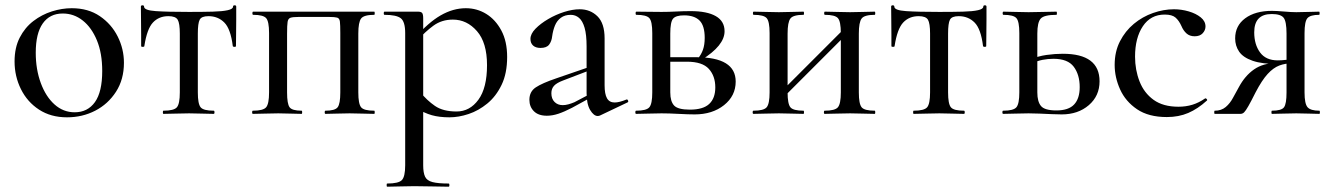

<svg xmlns="http://www.w3.org/2000/svg" viewBox="-20 -430 5034 725"><path d="M233 13Q172 13 127.5 -16Q83 -45 59 -93.5Q35 -142 35 -198Q35 -250 54.5 -288Q74 -326 106 -350.5Q138 -375 176 -387Q214 -399 251 -399Q313 -399 357 -369Q401 -339 424.5 -292Q448 -245 448 -193Q448 -130 418 -83.5Q388 -37 339.5 -12Q291 13 233 13ZM262 -6Q311 -6 338.5 -44.5Q366 -83 366 -162Q366 -229 346 -277.5Q326 -326 292.5 -352.5Q259 -379 217 -379Q168 -379 141.5 -341.5Q115 -304 115 -231Q115 -168 134 -116.5Q153 -65 186 -35.5Q219 -6 262 -6Z M597 0Q595 0 595 -6Q595 -12 597 -12Q637 -12 648 -25Q659 -38 659 -81V-303Q659 -342 651 -355.5Q643 -369 616 -369Q580 -369 557.5 -345Q535 -321 525 -256Q525 -253 519 -253Q513 -253 513 -256Q513 -270 513 -298Q513 -326 512.5 -356Q512 -386 512 -405Q512 -410 518 -410Q524 -410 524 -405Q524 -391 568.5 -388Q613 -385 694 -385Q746 -385 783 -386Q820 -387 840 -391.5Q860 -396 860 -405Q860 -410 866 -410Q872 -410 872 -405Q872 -386 872 -356Q872 -326 871.5 -298Q871 -270 871 -256Q871 -253 865.5 -253Q860 -253 859 -256Q851 -321 827 -345Q803 -369 767 -369Q741 -369 734 -355.5Q727 -342 727 -303V-81Q727 -38 737.5 -25Q748 -12 787 -12Q790 -12 790 -6Q790 0 787 0Q767 0 743 -1Q719 -2 694 -2Q668 -2 643 -1Q618 0 597 0Z M1393 -12Q1395 -12 1395 -6Q1395 0 1393 0Q1373 0 1349 -1Q1325 -2 1300 -2Q1275 -2 1251 -1Q1227 0 1209 0Q1206 0 1206 -6Q1206 -12 1209 -12Q1245 -12 1255 -25Q1265 -38 1265 -81V-305Q1265 -336 1263.5 -348.5Q1262 -361 1253 -363.5Q1244 -366 1223 -366H1107Q1086 -366 1077 -363Q1068 -360 1066 -347.5Q1064 -335 1064 -303V-81Q1064 -38 1073.5 -25Q1083 -12 1119 -12Q1121 -12 1121 -6Q1121 0 1119 0Q1100 0 1077 -1Q1054 -2 1031 -2Q1005 -2 980 -1Q955 0 935 0Q932 0 932 -6Q932 -12 935 -12Q974 -12 985 -25Q996 -38 996 -81V-305Q996 -349 985 -361.5Q974 -374 936 -374Q933 -374 933 -380Q933 -386 936 -386H1393Q1395 -386 1395 -380Q1395 -374 1393 -374Q1354 -374 1343.5 -360Q1333 -346 1333 -303V-81Q1333 -38 1343.5 -25Q1354 -12 1393 -12Z M1442 275Q1440 275 1440 269Q1440 263 1442 263Q1485 263 1497.5 250Q1510 237 1510 194V-305Q1510 -348 1493.5 -361Q1477 -374 1432 -374Q1429 -374 1429 -380Q1429 -386 1432 -386Q1454 -386 1477.5 -386Q1501 -386 1522 -386Q1543 -386 1558 -386Q1570 -386 1574 -381Q1578 -376 1578 -361V194Q1578 222 1585 237Q1592 252 1613 257.5Q1634 263 1674 263Q1677 263 1677 269Q1677 275 1674 275Q1647 275 1614 274Q1581 273 1544 273Q1516 273 1489 274Q1462 275 1442 275ZM1677 13Q1639 13 1610.5 5Q1582 -3 1545 -25L1567 -82Q1592 -51 1622.5 -30Q1653 -9 1704 -9Q1754 -9 1786.5 -53.5Q1819 -98 1819 -184Q1819 -269 1781 -312.5Q1743 -356 1690 -356Q1648 -356 1616.5 -333Q1585 -310 1556 -277L1546 -286Q1597 -345 1644 -372Q1691 -399 1739 -399Q1781 -399 1816 -377.5Q1851 -356 1873 -315Q1895 -274 1895 -215Q1895 -153 1874 -109.5Q1853 -66 1820 -39Q1787 -12 1749.5 0.5Q1712 13 1677 13Z M2246 6Q2242 8 2237 8Q2222 8 2208.5 -14.5Q2195 -37 2195 -79V-255Q2195 -299 2187.5 -325Q2180 -351 2166.5 -362.5Q2153 -374 2135 -374Q2113 -374 2098 -363Q2083 -352 2075.5 -333.5Q2068 -315 2065 -293Q2063 -274 2053.5 -261.5Q2044 -249 2021 -249Q2003 -249 1993 -258Q1983 -267 1983 -283Q1983 -302 2002 -321.5Q2021 -341 2050 -358Q2079 -375 2110.5 -385Q2142 -395 2169 -395Q2209 -395 2236 -368.5Q2263 -342 2263 -285V-108Q2263 -75 2272 -59Q2281 -43 2301 -43Q2318 -43 2345 -54Q2349 -56 2351.5 -50.5Q2354 -45 2349 -43ZM2045 7Q2013 7 1996 -10Q1979 -27 1979 -53Q1979 -84 2003 -100Q2027 -116 2080 -134L2205 -177L2208 -165L2106 -126Q2082 -117 2072 -106Q2062 -95 2062 -78Q2062 -57 2074 -45Q2086 -33 2105 -33Q2115 -33 2126 -36Q2137 -39 2149 -44L2225 -84L2226 -70L2140 -23Q2111 -8 2088.5 -0.5Q2066 7 2045 7Z M2478 -385Q2504 -385 2532.5 -386.5Q2561 -388 2588 -388Q2650 -388 2683 -369Q2716 -350 2716 -312Q2716 -258 2629 -204L2616 -210Q2628 -224 2634.5 -242.5Q2641 -261 2641 -287Q2641 -333 2621.5 -352.5Q2602 -372 2563 -372Q2532 -372 2521.5 -359.5Q2511 -347 2511 -303V-81Q2511 -47 2525.5 -31.5Q2540 -16 2585 -16Q2635 -16 2658 -37.5Q2681 -59 2681 -100Q2681 -143 2656.5 -170Q2632 -197 2574 -197H2482L2481 -214H2609Q2758 -214 2758 -122Q2758 -68 2714 -33Q2670 2 2603 2Q2579 2 2542.5 0Q2506 -2 2478 -2Q2452 -2 2427 -1Q2402 0 2382 0Q2379 0 2379 -6Q2379 -12 2382 -12Q2421 -12 2432 -25Q2443 -38 2443 -81V-305Q2443 -349 2432 -361.5Q2421 -374 2383 -374Q2380 -374 2380 -380Q2380 -386 2383 -386Q2402 -386 2427 -385.5Q2452 -385 2478 -385Z M2920 -44 2905 -59 3177 -331 3192 -316ZM2886 -81V-305Q2886 -349 2875 -361.5Q2864 -374 2826 -374Q2823 -374 2823 -380Q2823 -386 2826 -386Q2845 -386 2870 -385Q2895 -384 2921 -384Q2946 -384 2970.5 -385Q2995 -386 3014 -386Q3016 -386 3016 -380Q3016 -374 3014 -374Q2975 -374 2964.5 -360Q2954 -346 2954 -303V-81Q2954 -38 2964.5 -25Q2975 -12 3014 -12Q3016 -12 3016 -6Q3016 0 3014 0Q2994 0 2970 -1Q2946 -2 2921 -2Q2895 -2 2870 -1Q2845 0 2825 0Q2822 0 2822 -6Q2822 -12 2825 -12Q2864 -12 2875 -25Q2886 -38 2886 -81ZM3155 -81V-305Q3155 -349 3144 -361.5Q3133 -374 3095 -374Q3092 -374 3092 -380Q3092 -386 3095 -386Q3114 -386 3139 -385Q3164 -384 3190 -384Q3215 -384 3239.5 -385Q3264 -386 3283 -386Q3285 -386 3285 -380Q3285 -374 3283 -374Q3244 -374 3233.5 -360Q3223 -346 3223 -303V-81Q3223 -38 3233.5 -25Q3244 -12 3283 -12Q3285 -12 3285 -6Q3285 0 3283 0Q3263 0 3239 -1Q3215 -2 3190 -2Q3164 -2 3138.5 -1Q3113 0 3094 0Q3091 0 3091 -6Q3091 -12 3094 -12Q3133 -12 3144 -25Q3155 -38 3155 -81Z M3430 0Q3428 0 3428 -6Q3428 -12 3430 -12Q3470 -12 3481 -25Q3492 -38 3492 -81V-303Q3492 -342 3484 -355.5Q3476 -369 3449 -369Q3413 -369 3390.5 -345Q3368 -321 3358 -256Q3358 -253 3352 -253Q3346 -253 3346 -256Q3346 -270 3346 -298Q3346 -326 3345.5 -356Q3345 -386 3345 -405Q3345 -410 3351 -410Q3357 -410 3357 -405Q3357 -391 3401.5 -388Q3446 -385 3527 -385Q3579 -385 3616 -386Q3653 -387 3673 -391.5Q3693 -396 3693 -405Q3693 -410 3699 -410Q3705 -410 3705 -405Q3705 -386 3705 -356Q3705 -326 3704.5 -298Q3704 -270 3704 -256Q3704 -253 3698.5 -253Q3693 -253 3692 -256Q3684 -321 3660 -345Q3636 -369 3600 -369Q3574 -369 3567 -355.5Q3560 -342 3560 -303V-81Q3560 -38 3570.5 -25Q3581 -12 3620 -12Q3623 -12 3623 -6Q3623 0 3620 0Q3600 0 3576 -1Q3552 -2 3527 -2Q3501 -2 3476 -1Q3451 0 3430 0Z M3897 -303V-81Q3897 -46 3911 -29.5Q3925 -13 3969 -13Q4015 -13 4036 -35.5Q4057 -58 4057 -101Q4057 -148 4034.5 -178Q4012 -208 3958 -208Q3937 -208 3916.5 -204Q3896 -200 3873 -189L3867 -204Q3899 -218 3931.5 -222.5Q3964 -227 3993 -227Q4132 -227 4132 -123Q4132 -68 4091.5 -33Q4051 2 3989 2Q3973 2 3951 1Q3929 0 3906 -1Q3883 -2 3864 -2Q3838 -2 3813 -1Q3788 0 3768 0Q3765 0 3765 -6Q3765 -12 3768 -12Q3807 -12 3818 -25Q3829 -38 3829 -81V-305Q3829 -349 3818 -361.5Q3807 -374 3769 -374Q3766 -374 3766 -380Q3766 -386 3769 -386Q3788 -386 3813 -385Q3838 -384 3864 -384Q3893 -384 3920 -385Q3947 -386 3969 -386Q3971 -386 3971 -380Q3971 -374 3969 -374Q3923 -374 3910 -360Q3897 -346 3897 -303Z M4386 12Q4317 12 4273.5 -17.5Q4230 -47 4209.5 -92.5Q4189 -138 4189 -185Q4189 -235 4209 -274Q4229 -313 4261.5 -340Q4294 -367 4334 -381Q4374 -395 4413 -395Q4441 -395 4468.5 -387Q4496 -379 4514 -364.5Q4532 -350 4532 -330Q4532 -316 4521.5 -304.5Q4511 -293 4491 -293Q4472 -293 4460 -304Q4448 -315 4441 -332Q4432 -352 4419 -363.5Q4406 -375 4378 -375Q4325 -375 4295.5 -331Q4266 -287 4266 -216Q4266 -166 4283 -122.5Q4300 -79 4336 -53Q4372 -27 4430 -27Q4458 -27 4482.5 -34.5Q4507 -42 4530 -58Q4533 -60 4536.5 -56Q4540 -52 4537 -50Q4503 -19 4467 -3.5Q4431 12 4386 12Z M4962 -12Q4964 -12 4964 -6Q4964 0 4962 0Q4945 0 4922.5 -1Q4900 -2 4875 -2Q4848 -2 4825.5 -1Q4803 0 4783 0Q4781 0 4781 -6Q4781 -12 4783 -12Q4819 -12 4828.5 -25Q4838 -38 4838 -81V-193L4860 -191Q4833 -191 4810.5 -182.5Q4788 -174 4766.5 -150.5Q4745 -127 4721 -81Q4704 -47 4694 -29.5Q4684 -12 4678 -6Q4672 0 4664 0H4567Q4565 0 4565 -6Q4565 -12 4567 -12Q4592 -12 4608.5 -26Q4625 -40 4636 -61Q4647 -82 4658 -101Q4681 -144 4715.5 -168Q4750 -192 4801 -192L4808 -188Q4746 -188 4710 -200.5Q4674 -213 4659 -235Q4644 -257 4644 -285Q4644 -333 4682 -361Q4720 -389 4783 -389Q4800 -389 4828 -386.5Q4856 -384 4875 -384Q4900 -384 4921.5 -385Q4943 -386 4961 -386Q4963 -386 4963 -380Q4963 -374 4961 -374Q4928 -374 4917 -361.5Q4906 -349 4906 -305V-81Q4906 -38 4917.5 -25Q4929 -12 4962 -12ZM4716 -308Q4716 -262 4738 -232Q4760 -202 4805 -202Q4819 -202 4836 -204Q4853 -206 4863 -208L4838 -199V-303Q4838 -349 4827 -363Q4816 -377 4782 -377Q4716 -377 4716 -308Z"/></svg>

Font: Cormorant Medium
Style: Regular
Weight: 500
Designer: Christian Thalmann (Catharsis Fonts)
Foundry: Catharsis Fonts
Version: Version 4.000